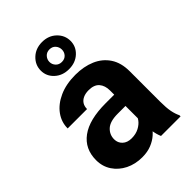

<svg xmlns="http://www.w3.org/2000/svg" viewBox="-229 -882 995 995"><g transform="rotate(-45 268.5 -385.0)"><path d="M339.8 -353Q339.8 -389.6 321 -411.4Q302.2 -433.1 262.2 -433.1Q239.3 -433.1 222.4 -425.5Q205.6 -418 196.5 -403.8Q187.5 -389.6 187.5 -369.6H45.4Q45.4 -416 73 -454.1Q100.6 -492.2 151.1 -515.1Q201.7 -538.1 270 -538.1Q331.1 -538.1 379.2 -517.6Q427.2 -497.1 454.8 -455.6Q482.4 -414.1 482.4 -352.1V-128.9Q482.4 -84 487.8 -56.4Q493.2 -28.8 503.4 -8.3V0H359.9Q350.1 -22 345 -54.9Q339.8 -87.9 339.8 -121.6ZM358.4 -240.2H282.7Q226.6 -240.2 201.2 -217Q175.8 -193.8 175.8 -159.2Q175.8 -133.3 194.1 -116Q212.4 -98.6 244.1 -98.6Q275.4 -98.6 298.6 -111.1Q321.8 -123.5 334.5 -141.4Q347.2 -159.2 346.7 -174.3L384.8 -112.8Q377.9 -92.8 364.5 -71.5Q351.1 -50.3 330.6 -32Q310.1 -13.7 281 -2Q252 9.8 213.4 9.8Q162.6 9.8 121.8 -10.5Q81.1 -30.8 57.1 -66.7Q33.2 -102.5 33.2 -148.9Q33.2 -231.9 95 -277.3Q156.7 -322.8 277.3 -322.8H358.4ZM268.1 -581.5Q220.7 -581.5 189.7 -610.1Q158.7 -638.7 158.7 -679.7Q158.7 -721.2 189.7 -750.7Q220.7 -780.3 268.1 -780.3Q315.4 -780.3 346.2 -750.7Q377 -721.2 377 -679.7Q377 -638.7 346.2 -610.1Q315.4 -581.5 268.1 -581.5ZM268.1 -634.3Q289.1 -634.3 301.3 -647.7Q313.5 -661.1 313.5 -679.7Q313.5 -698.2 301.3 -712.2Q289.1 -726.1 268.1 -726.1Q247.6 -726.1 234.9 -712.2Q222.2 -698.2 222.2 -679.7Q222.2 -661.6 234.9 -647.9Q247.6 -634.3 268.1 -634.3Z"/></g></svg>

Font: Heebo
Style: Bold
Weight: 700
Designer: Oded Ezer
Foundry: Ezer Type House
Version: Version 3.100